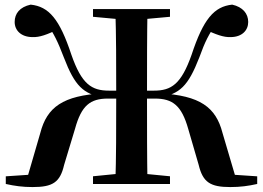

<svg xmlns="http://www.w3.org/2000/svg" viewBox="-20 -779 1113 813"><path d="M373.8 0H699.8V-32.6L549.1 -47.3H522.3L373.8 -32.6ZM373.8 -707.9 522.3 -694.2H549.1L699.8 -707.9V-740.5H373.8ZM468.4 0H604.5C602.5 -115.4 602.5 -232 602.5 -366.3V-385.7C602.5 -512.8 602.5 -627.4 604.5 -740.5H468.4C472.1 -626.4 472.1 -510.3 472.1 -385.7V-366.3C472.1 -230.3 472.1 -112.9 468.4 0ZM821.3 -80.8C839 -6.9 870.7 13.1 955.2 13.1C997.9 13.1 1031.6 8.4 1069.1 0V-32.4L913.9 -42.8L982.5 -11.8L922.1 -216.4C894.1 -325.2 826.5 -374.6 657.7 -383.8L655.7 -365.3C741.4 -382.7 776 -412.5 824.2 -536.4C848.4 -603.4 863.8 -633.5 898.3 -683.2L845.5 -655.6C894.1 -633 926.5 -620.4 957.8 -621.9C1004.8 -622.6 1031 -650.4 1031 -686C1031 -720.8 1008.4 -749.3 963.2 -759.4C886.2 -751.2 841.1 -698.1 791.3 -547.2C747.3 -422.3 705.4 -395.2 631.9 -395.2H533.5V-361.6H635.7C711.4 -361.6 748.9 -332 776.8 -233.9ZM251.5 -80.8 297.8 -233.9C324.7 -332 361.8 -361.6 437.2 -361.6H539.6V-395.2H441.6C368 -395.2 325.8 -422.3 282.3 -547.2C232.4 -698.1 187.3 -751.2 109.9 -759.4C63.7 -749.3 42.1 -721.6 42.1 -686C42.1 -650.4 69.1 -622.6 116.5 -621.9C148 -620.4 180.7 -633 227 -655.6L176.3 -683.2C209.7 -633.5 224.4 -603.4 250.1 -536.4C297.5 -412.5 333.2 -382.7 416.8 -365.3L416.5 -383.8C246.6 -374.6 178.8 -325.2 150.8 -216.4L91.3 -11.8L159.9 -42.8L4.5 -32.4V0C42.2 8.4 75.9 13.1 117.7 13.1C202.8 13.1 234.3 -6.2 251.5 -80.8Z"/></svg>

Font: Source Han Serif CN VF
Style: Regular
Weight: 250
Designer: Ryoko NISHIZUKA 西塚涼子 (kana & ideographs); Frank Grießhammer (Latin, Greek & Cyrillic); Wenlong ZHANG 张文龙 (bopomofo); San
Foundry: Adobe
Version: Version 2.002;hotconv 1.1.0;makeotfexe 2.6.0